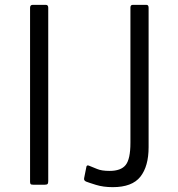

<svg xmlns="http://www.w3.org/2000/svg" viewBox="-20 -762 733 792"><path d="M169 -742Q179 -742 179 -730V-15Q179 -6 176 -3Q173 0 164 0H118Q109 0 106.5 -2.5Q104 -5 104 -12V-730Q104 -742 115 -742ZM593 -155Q593 -76 559 -33Q525 10 445 10Q406 10 375.5 0.5Q345 -9 335 -13Q331 -15 328.5 -18Q326 -21 327 -27L336 -72Q337 -82 346 -79Q362 -73 380.5 -65Q399 -57 432 -57Q479 -57 498.5 -81.5Q518 -106 518 -173V-731Q518 -742 528 -742H584Q593 -742 593 -730V-155Z"/></svg>

Font: Libre Franklin Thin Light
Style: Regular
Weight: 300
Version: Version 3.000